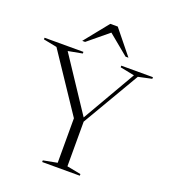

<svg xmlns="http://www.w3.org/2000/svg" viewBox="-170 -1035 1017 1151"><g transform="rotate(20 339.0 -459.0)"><path d="M78 -677.5 -8 -694.5V-705H240V-694.5L149.5 -677.5L383.5 -324.5H369L572.5 -676.5L481.5 -694.5V-705H683.5V-694.5L597.5 -676L384.5 -312.5V-27.5L473.5 -10.5V0H233.5V-10.5L322.5 -27.5V-311.5ZM344.5 -882H371.5L229 -764.5H210.5L334 -918H381.5L505.5 -764.5H487Z"/></g></svg>

Font: Newsreader 60pt Light
Style: Regular
Weight: 300
Designer: Hugues Gentile
Foundry: Production Type
Version: Version 1.003